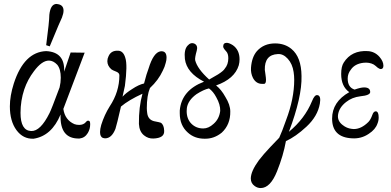

<svg xmlns="http://www.w3.org/2000/svg" viewBox="-20 -696 1982 973"><path d="M432 -83Q437 -81 437 -66Q437 -42 425 -22Q410 3 383 6Q282 9 287 -116Q242 -7 150 7Q97 9 63.5 -36.5Q30 -82 30 -157Q30 -210 50 -273Q102 -433 214 -437Q310 -432 305 -333L338 -430L409 -429L301 -144Q309 -88 357 -67Q368 -63 381 -63Q403 -63 415 -77Q423 -88 432 -83ZM282 -253Q288 -278 288 -302Q288 -346 270 -368Q250 -389 228 -389Q192 -389 152 -335Q120 -293 103 -243Q84 -186 84 -124Q84 -34 138 -32Q185 -30 231 -123Q240 -140 282 -253ZM278 -674Q302 -668 302 -642Q302 -628 294 -607Q289 -599 232 -461L214 -467Q230 -588 230 -621Q236 -676 267 -676Q270 -676 278 -674Z M820 -378Q815 -357 805 -338Q783 -290 740 -250Q724 -212 724 -148Q724 -137 726 -123Q730 -90 760 -82Q791 -76 795 -74Q811 -64 812 -33Q813 -14 799 -4.5Q785 5 757 6Q731 7 710 -10Q686 -29 684 -68Q683 -154 702 -221Q632 -189 593 -156Q572 -64 565 -43Q546 5 513 5Q508 5 502 3Q487 -2 487 -27Q487 -42 493 -63Q509 -114 536 -157Q585 -231 585 -314Q585 -326 571 -332Q548 -341 544 -345Q524 -363 524 -386Q524 -399 530 -411Q543 -441 579 -439Q605 -438 615 -403Q627 -367 613 -261L601 -206Q618 -225 650 -245Q683 -267 710 -273Q723 -324 733 -349Q758 -431 794 -436Q824 -439 824 -404Q824 -391 820 -378Z M1190 -365Q1169 -296 1075 -263Q1101 -243 1122 -205Q1147 -165 1147 -131Q1148 -65 1104 -24Q1065 8 1017 7Q966 7 932 -24Q891 -60 891 -122V-136Q900 -239 1014 -282Q926 -327 917 -397Q912 -444 930 -464Q947 -484 967 -474Q984 -464 977 -439Q967 -404 969 -391Q980 -347 1040 -293Q1076 -313 1085 -319Q1113 -337 1119 -348Q1137 -369 1137 -401Q1137 -425 1126 -436Q1111 -452 1111 -460Q1111 -479 1129 -479Q1141 -479 1160 -467Q1194 -443 1194 -395Q1194 -380 1190 -365ZM1096 -134Q1097 -166 1076 -203Q1061 -232 1039 -248Q1012 -242 976 -219Q933 -188 927 -149Q926 -143 926 -133Q926 -93 950 -69Q974 -45 1010 -45Q1037 -45 1062 -68Q1091 -93 1096 -134Z M1601 -171Q1590 -107 1533 -54Q1478 -3 1429 19Q1416 92 1384 172Q1350 257 1301 257Q1285 257 1271 247Q1251 233 1251 209Q1251 172 1292 116Q1315 86 1350 49L1395 2Q1409 -28 1430 -88Q1471 -196 1471 -291Q1471 -312 1468 -331Q1462 -372 1438.5 -398Q1415 -424 1388 -422Q1320 -419 1322 -342Q1322 -341 1325 -320.5Q1328 -300 1328 -292Q1328 -272 1319 -271H1308Q1278 -271 1262 -301Q1250 -325 1252 -353Q1256 -407 1282 -437Q1317 -476 1374 -476Q1423 -476 1457 -448Q1507 -407 1508 -311Q1511 -205 1444 -28Q1525 -95 1561 -183Q1574 -216 1588 -214Q1608 -212 1601 -171Z M1909 -346Q1904 -346 1894 -353Q1883 -363 1874 -369Q1852 -381 1823 -378Q1778 -373 1758 -343Q1742 -323 1742 -298Q1742 -253 1777 -242Q1808 -253 1825 -253Q1855 -253 1856 -231Q1858 -213 1806 -208Q1764 -203 1734 -179Q1698 -151 1693 -114Q1689 -83 1717 -62Q1737 -46 1762 -43Q1766 -42 1773 -42Q1811 -42 1847 -78Q1858 -89 1867 -114Q1873 -132 1885 -132Q1899 -130 1899 -101Q1899 -84 1893 -70Q1883 -40 1849 -18Q1811 8 1764 5Q1663 0 1663 -95Q1663 -180 1750 -229Q1709 -258 1709 -321Q1709 -359 1722 -379Q1762 -442 1844 -437Q1879 -435 1903 -408Q1923 -385 1923 -363Q1923 -346 1909 -346Z"/></svg>

Font: GFS Baskerville
Style: Regular
Weight: 400
Designer: George Matthiopoulos
Foundry: George Matthiopoulos
Version: Version 1.0